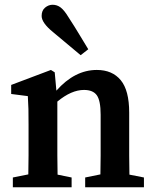

<svg xmlns="http://www.w3.org/2000/svg" viewBox="-20 -787 651 807"><path d="M34 0V-41L99 -54Q100 -91 100 -134.5Q100 -178 100 -210V-263Q100 -304 99.5 -328.5Q99 -353 97 -383L27 -392V-430L194 -493L210 -483L217 -406Q294 -493 387 -493Q452 -493 487.5 -450Q523 -407 523 -314V-210Q523 -176 523 -133Q523 -90 524 -53L585 -41V0H338V-41L402 -54Q403 -91 403 -133.5Q403 -176 403 -210V-305Q403 -364 387 -386.5Q371 -409 333 -409Q280 -409 221 -360V-210Q221 -177 221 -134Q221 -91 222 -53L281 -41V0ZM351 -580 319 -555Q294 -576 267 -598.5Q240 -621 203 -652Q155 -691 155 -720Q155 -743 169.5 -755Q184 -767 201 -767Q220 -767 235 -755.5Q250 -744 267 -716Q295 -673 314 -641Q333 -609 351 -580Z"/></svg>

Font: Source Serif Pro Semibold
Style: Regular
Weight: 600
Designer: Frank Grießhammer
Foundry: Adobe Systems Incorporated
Version: Version 3.000;hotconv 1.0.109;makeotfexe 2.5.65596